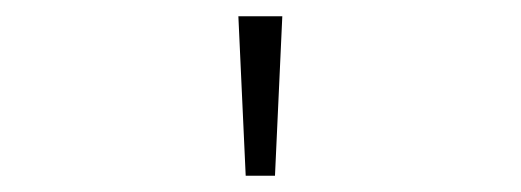

<svg xmlns="http://www.w3.org/2000/svg" viewBox="-20 -770 640 236"><path d="M282 -554 273 -750H327L318 -554Z"/></svg>

Font: Red Hat Mono
Style: Regular
Weight: 300
Monospace: yes
Designer: Pentagram, MCKL
Foundry: Pentagram, MCKL
Version: Version 1.023